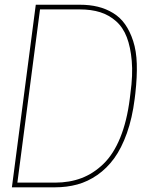

<svg xmlns="http://www.w3.org/2000/svg" viewBox="-20 -800 655 820"><path d="M558.1 -401.9 555.2 -377.9Q544.9 -295.9 522 -231.4Q499 -167 467.8 -124Q436.5 -81.1 395.8 -52.7Q355 -24.4 310.3 -12.2Q265.6 0 214.8 0H30.8L132.8 -779.8H320.8Q363.3 -779.8 398.2 -771.2Q433.1 -762.7 463.4 -744.1Q493.7 -725.6 514.4 -696Q535.2 -666.5 548.8 -624.5Q562.5 -582.5 564.2 -527.3Q565.9 -472.2 558.1 -401.9ZM54.2 -20H214.8Q276.9 -20 327.9 -39.3Q378.9 -58.6 421.6 -99.9Q464.4 -141.1 493.2 -211.4Q522 -281.7 534.2 -377.9L537.1 -401.9Q547.9 -480.5 542.7 -539.8Q537.6 -599.1 521.5 -641.1Q505.4 -683.1 475.6 -709.5Q445.8 -735.8 408 -747.8Q370.1 -759.8 320.8 -759.8H150.9Z"/></svg>

Font: Cooper Hewitt
Style: Thin Italic
Weight: 702
Designer: Village Type and Design LLC
Foundry: Cooper Hewitt Smithsonian Design Museum
Version: 1.000